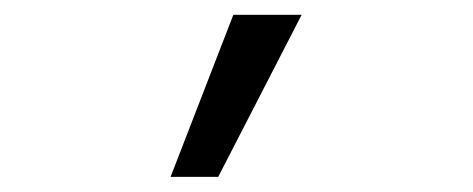

<svg xmlns="http://www.w3.org/2000/svg" viewBox="-20 -629 640 260"><path d="M296 -609H388.5L275.5 -389.5H211Z"/></svg>

Font: JuliaMono
Style: Italic
Weight: 400
Italic angle: -9°
Monospace: yes
Designer: cormullion
Foundry: corm
Version: Version 0.057; ttfautohint (v1.8.4)